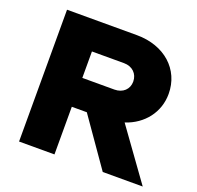

<svg xmlns="http://www.w3.org/2000/svg" viewBox="-137 -947 1126 1095"><g transform="rotate(20 426.5 -400.0)"><path d="M303 -464.4V-624.8H498C548.5 -624.8 583.2 -591.1 583.2 -543.6C583.2 -497 548.5 -464.4 498 -464.4ZM88.1 0H303V-289.1H394.1L596 0H838.6L616.8 -307.9C725.7 -343.6 797 -434.7 797 -546.5C797 -695 680.2 -800 511.9 -800H88.1Z"/></g></svg>

Font: Calandify
Style: Semi Bold
Weight: 700
Designer: Brittany Allen
Foundry: Brittany Allen
Version: Version 1.0; ttfautohint (v1.8.4.7-5d5b)